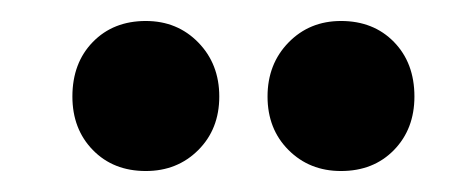

<svg xmlns="http://www.w3.org/2000/svg" viewBox="-20 -778 443 183"><path d="M189 -686Q189 -655 169 -635Q149 -615 119 -615Q88 -615 68.5 -635Q49 -655 49 -686Q49 -718 68.5 -738Q88 -758 119 -758Q149 -758 169 -737.5Q189 -717 189 -686ZM375 -686Q375 -655 355.5 -635Q336 -615 305 -615Q275 -615 255 -635Q235 -655 235 -686Q235 -717 255 -737.5Q275 -758 305 -758Q336 -758 355.5 -738Q375 -718 375 -686Z"/></svg>

Font: Montserrat arm2 SemiBold
Style: Regular
Weight: 600
Designer: Julieta Ulanovsky
Foundry: Julieta Ulanovsky
Version: Version 6.000